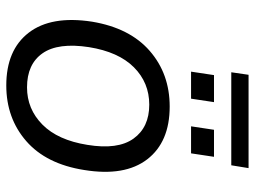

<svg xmlns="http://www.w3.org/2000/svg" viewBox="-120 -682 811 611"><g transform="rotate(90 285.5 -376.5)"><path d="M252 9Q139 9 84 -62.5Q29 -134 49 -264Q69 -384 142 -447.5Q215 -511 319 -511Q432 -511 487 -439.5Q542 -368 521 -239Q502 -118 429 -54.5Q356 9 252 9ZM258 -57Q327 -57 376.5 -106Q426 -155 441 -249Q457 -346 421 -396Q385 -446 313 -446Q243 -446 194 -397Q145 -348 130 -254Q115 -156 149.5 -106.5Q184 -57 258 -57ZM210 -707 218 -762H515L506 -707ZM208 -579 219 -652H305L294 -579ZM382 -579 393 -652H479L468 -579Z"/></g></svg>

Font: Mulish
Style: Italic
Weight: 400
Italic angle: -9°
Designer: Vernon Adams
Foundry: Vernon Adams
Version: Version 3.603; ttfautohint (v1.8.3)